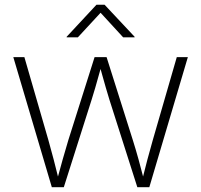

<svg xmlns="http://www.w3.org/2000/svg" viewBox="-20 -776 833 796"><path d="M194.8 0 35.2 -539.1H81.1L180.7 -194.8Q191.4 -156.2 202.4 -115Q213.4 -73.7 224.6 -27.3H215.8Q228 -72.8 239.7 -114.3Q251.5 -155.8 263.2 -194.8L372.1 -539.1H421.9L530.8 -194.8Q543 -156.2 554.4 -115Q565.9 -73.7 577.6 -27.3H568.8Q580.1 -73.2 591.1 -114.5Q602.1 -155.8 613.3 -194.8L712.9 -539.1H758.8L599.1 0H549.3L433.6 -362.8Q426.3 -387.2 418.9 -411.9Q411.6 -436.5 404.8 -461.7Q397.9 -486.8 390.6 -512.7H403.3Q396 -487.3 388.9 -461.9Q381.8 -436.5 374.8 -411.9Q367.7 -387.2 359.9 -362.8L244.6 0ZM302.7 -621.1H256.3V-623.5L379.9 -756.3H413.6L538.1 -623.5V-621.1H490.7L397 -723.1Z"/></svg>

Font: Inter 18pt ExtraLight
Style: Regular
Weight: 250
Designer: Rasmus Andersson
Foundry: rsms
Version: Version 4.001;git-66647c0bb